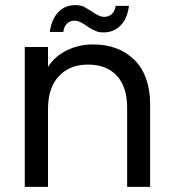

<svg xmlns="http://www.w3.org/2000/svg" viewBox="-20 -732 680 752"><path d="M344 -558C344 -558 344 -558 344 -558C307 -558 273 -550 242 -535C211 -520 186 -498 168 -470C168 -470 168 -548 168 -548C168 -548 77 -548 77 -548C77 -548 77 0 77 0C77 0 168 0 168 0C168 0 168 -303 168 -303C168 -303 168 -303 168 -303C168 -360 182 -404 211 -434C239 -464 277 -479 325 -479C325 -479 325 -479 325 -479C372 -479 410 -465 437 -436C464 -407 478 -365 478 -310C478 -310 478 0 478 0C478 0 568 0 568 0C568 0 568 -323 568 -323C568 -323 568 -323 568 -323C568 -399 547 -457 506 -498C465 -538 411 -558 344 -558ZM175 -607C175 -607 228 -607 228 -607C228 -607 228 -607 228 -607C230 -622 235 -633 243 -640C250 -647 260 -651 271 -651C271 -651 271 -651 271 -651C280 -651 287 -649 294 -646C300 -643 308 -638 319 -631C319 -631 319 -631 319 -631C331 -622 342 -616 352 -612C361 -607 372 -605 385 -605C385 -605 385 -605 385 -605C412 -605 434 -614 452 -632C470 -650 481 -676 485 -709C485 -709 433 -709 433 -709C433 -709 433 -709 433 -709C431 -695 426 -684 418 -677C410 -670 400 -666 389 -666C389 -666 389 -666 389 -666C380 -666 372 -668 365 -672C358 -675 349 -680 340 -687C340 -687 340 -687 340 -687C327 -695 317 -701 308 -706C299 -710 288 -712 275 -712C275 -712 275 -712 275 -712C248 -712 226 -703 209 -685C191 -667 180 -641 175 -607Z"/></svg>

Font: Girnar Poppins
Style: Regular
Weight: 500
Designer: Ninad Kale (Devanagari), Jonny Pinhorn (Latin)
Foundry: Indian Type Foundry
Version: ""